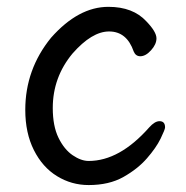

<svg xmlns="http://www.w3.org/2000/svg" viewBox="-20 -512 540 556"><path d="M236.8 23.9Q187 23.9 145 -2Q103 -27.8 78.1 -77.4Q53.2 -127 53.2 -193.8Q53.2 -311 127.9 -402.8Q207 -492.2 293.9 -492.2Q365.2 -492.2 403.8 -450.2Q433.1 -419.9 433.1 -400.9Q433.1 -383.8 417.5 -366.5Q401.9 -349.1 386.2 -349.1Q373 -349.1 367.2 -362.8Q347.2 -420.9 295.9 -420.9Q246.1 -420.9 189.9 -356.9Q132.8 -288.1 132.8 -199.2Q132.8 -147 149.4 -113Q166 -79.1 190.4 -62.5Q214.8 -45.9 236.8 -45.9Q326.2 -45.9 412.1 -143.1Q428.2 -161.1 441.9 -161.1Q458 -161.1 458 -143.1Q458 -137.2 445.1 -110.6Q432.1 -84 405.5 -53.5Q378.9 -22.9 337.4 0.5Q295.9 23.9 236.8 23.9Z"/></svg>

Font: LXGW WenKai Mono GB Screen
Style: Regular
Weight: 400
Monospace: yes
Designer: LXGW / Fontworks Inc.
Foundry: LXGW / Fontworks Inc.
Version: Version 1.510;January 18,2025